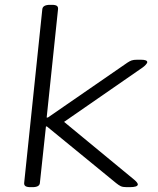

<svg xmlns="http://www.w3.org/2000/svg" viewBox="-20 -772 655 794"><path d="M107 2Q91 2 85 -2.5Q79 -7 80 -16L155 -734Q157 -752 187 -752H194Q210 -752 215.5 -747.5Q221 -743 220 -734L173 -286H178L507 -513Q516 -519 524 -522Q532 -525 547 -525H563Q590 -525 589 -514Q588 -510 582.5 -504Q577 -498 570 -493L245 -268L536 -28Q550 -16 550 -9Q549 2 516 2H504Q488 2 479.5 -2Q471 -6 460 -15L174 -249H170L145 -16Q144 2 114 2Z"/></svg>

Font: Asap Expanded Expanded Light
Style: Italic
Weight: 300
Width: 7
Italic angle: -6°
Designer: Pablo Cosgaya
Foundry: Omnibus-Type
Version: Version 3.001; ttfautohint (v1.8.4.7-5d5b)